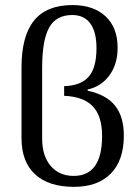

<svg xmlns="http://www.w3.org/2000/svg" viewBox="-20 -724 549 754"><path d="M269.5 -33.2Q380.9 -33.2 380.9 -189.9Q380.9 -268.6 344.2 -306.6Q307.6 -344.7 231.9 -347.7V-385.7Q297.9 -387.7 328.4 -422.9Q358.9 -458 358.9 -535.2Q358.9 -597.7 335 -631.3Q311 -665 263.7 -665Q200.2 -665 172.9 -615.5Q145.5 -565.9 145.5 -457.5V-180.2Q145.5 -111.8 179 -72.5Q212.4 -33.2 269.5 -33.2ZM270.5 9.8Q171.4 9.8 117.9 -39.3Q64.5 -88.4 64.5 -181.6V-459.5Q64.5 -582 113.5 -643.1Q162.6 -704.1 264.6 -704.1Q347.2 -704.1 394.5 -659.9Q441.9 -615.7 441.9 -536.6Q441.9 -471.7 409.4 -427.7Q377 -383.8 324.2 -372.6V-367.7Q396.5 -352.5 431.4 -309.6Q466.3 -266.6 466.3 -191.4Q466.3 -94.2 415 -42.2Q363.8 9.8 270.5 9.8Z"/></svg>

Font: Liberation Serif
Style: Regular
Weight: 400
Designer: Steve Matteson
Foundry: Ascender Corporation
Version: Version 2.1.5